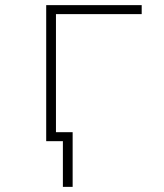

<svg xmlns="http://www.w3.org/2000/svg" viewBox="-20 -550 640 748"><path d="M160 0H225V178H263V-35H198V-495H532V-530H160Z"/></svg>

Font: Noto Sans Mono ExtraLight
Style: Regular
Weight: 200
Designer: Monotype Design Team
Foundry: Monotype Imaging Inc.
Version: Version 2.014